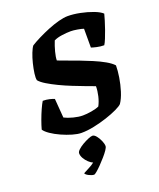

<svg xmlns="http://www.w3.org/2000/svg" viewBox="-176 -826 999 1207"><g transform="rotate(-20 323.5 -223.0)"><path d="M257 0Q232 0 197.5 -10Q163 -20 127.5 -36Q92 -52 65 -70.5Q38 -89 28 -105Q35 -131 47 -164Q59 -197 72.5 -227Q86 -257 96 -273Q119 -273 140 -268Q161 -263 172 -258L182 -130Q205 -118 239.5 -109Q274 -100 302 -100Q328 -100 360.5 -105.5Q393 -111 412 -120Q426 -146 434 -180Q442 -214 442 -245Q417 -254 380 -268Q343 -282 301.5 -298.5Q260 -315 220.5 -334Q181 -353 150.5 -371.5Q120 -390 106 -407Q102 -422 106 -452Q110 -482 118.5 -516.5Q127 -551 138.5 -580Q150 -609 160 -621Q184 -636 218 -653Q252 -670 290 -685.5Q328 -701 363.5 -710.5Q399 -720 425 -720Q463 -720 507.5 -711Q552 -702 590.5 -687.5Q629 -673 647 -656Q643 -640 635 -613.5Q627 -587 617 -558.5Q607 -530 597 -505.5Q587 -481 579 -469Q554 -469 530 -474.5Q506 -480 495 -484V-610Q481 -615 454.5 -619.5Q428 -624 411 -624Q384 -624 351.5 -619.5Q319 -615 297 -604Q284 -572 275 -537.5Q266 -503 266 -481Q285 -473 319.5 -461Q354 -449 396 -433Q438 -417 479.5 -399.5Q521 -382 554.5 -363Q588 -344 605 -325Q605 -291 598 -246.5Q591 -202 577.5 -159Q564 -116 545 -88Q535 -77 503.5 -62Q472 -47 429.5 -33Q387 -19 341.5 -9.5Q296 0 257 0ZM242 274Q228 274 208 264Q188 254 185 244Q203 234 224 223.5Q245 213 261 200Q248 195 233 181Q218 167 208 149.5Q198 132 198 116Q198 105 212 92Q226 79 246 67.5Q266 56 285 48Q304 40 314 40Q326 40 339 56Q352 72 361 93Q370 114 370 129Q370 138 358.5 155Q347 172 329 192.5Q311 213 293 231.5Q275 250 260.5 262Q246 274 242 274Z"/></g></svg>

Font: Texturina Black
Style: Italic
Weight: 900
Italic angle: -11°
Designer: Guillermo Torres Carreño
Foundry: Omnibus-Type
Version: Version 1.002; ttfautohint (v1.8.3)